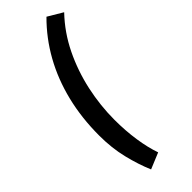

<svg xmlns="http://www.w3.org/2000/svg" viewBox="-298 -758 966 966"><g transform="rotate(-45 185.0 -275.0)"><path d="M119.8 182.2Q93.1 119.9 74.3 43Q55.5 -33.9 55.5 -122.5Q55.5 -247.8 82.7 -358.7Q109.9 -469.6 162.3 -563.7Q214.7 -657.9 290.8 -733.3L369.8 -686.3Q299.6 -612.9 254.6 -520.3Q209.7 -427.7 187.8 -326.4Q165.9 -225 165.9 -124.7Q165.9 -46.4 176.3 23Q186.6 92.3 205.7 146.6Z"/></g></svg>

Font: Source Sans 3
Style: Italic
Weight: 200
Italic angle: -11°
Designer: Paul D. Hunt
Foundry: Adobe
Version: Version 3.046;hotconv 1.0.118;makeotfexe 2.5.65603